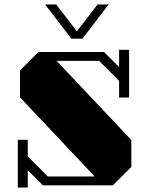

<svg xmlns="http://www.w3.org/2000/svg" viewBox="-20 -834 681 864"><path d="M105 10V-68L173 0H488L571 -83V-204L235 -560H426L516 -470V-395H561V-610H516V-532L448 -600H153L70 -517V-396L406 -40H195L105 -130V-205H60V10ZM469 -814 351 -660H301L183 -814H233L326 -693L419 -814Z"/></svg>

Font: Kumar One
Style: Regular
Weight: 400
Designer: Parimal Parmar
Foundry: Indian Type Foundry
Version: Version 1.001;PS 1.001;hotconv 1.0.88;makeotf.lib2.5.647800